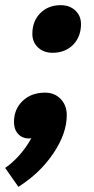

<svg xmlns="http://www.w3.org/2000/svg" viewBox="-38 -525 362 742"><path d="M275 -432Q275 -383 244.5 -352Q214 -321 165 -321Q131 -321 109 -341.5Q87 -362 87 -394Q87 -443 117.5 -474Q148 -505 197 -505Q231 -505 253 -484.5Q275 -464 275 -432ZM220 -80Q220 -9 168 68Q116 145 33 197L-18 124Q10 105 37.5 74Q65 43 83 9Q79 10 73 10Q48 10 32 -7.5Q16 -25 16 -53Q16 -103 49.5 -135Q83 -167 136 -167Q173 -167 196.5 -142.5Q220 -118 220 -80Z"/></svg>

Font: Sarabun ExtraBold
Style: Italic
Weight: 800
Italic angle: -10°
Designer: Suppakit Chalermlarp | Katatrad Co.,Ltd.
Foundry: Cadson Demak Co.,Ltd.
Version: Version 1.000; ttfautohint (v1.6)